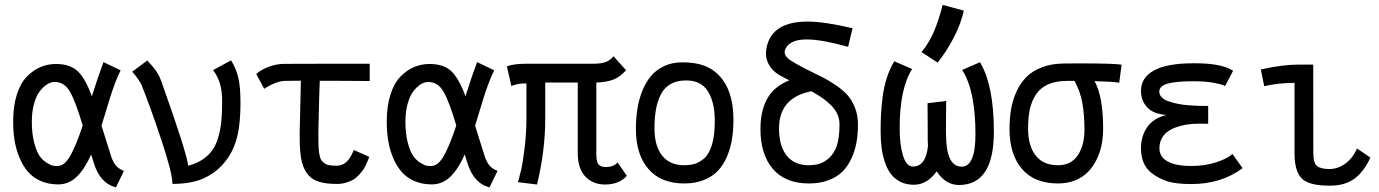

<svg xmlns="http://www.w3.org/2000/svg" viewBox="-20 -763 5733 798"><path d="M112.3 -257.3Q112.3 -206.5 122.3 -169.2Q132.3 -131.8 145 -114.3Q157.7 -96.7 174.3 -86.4Q190.9 -76.2 199 -74.7Q207 -73.2 213.4 -73.2H219.7Q248.5 -73.2 272.7 -116.5Q296.9 -159.7 323.7 -241.2Q293.9 -342.3 270.5 -382.3Q247.1 -422.4 207 -422.4Q191.9 -422.4 176 -412.6Q160.2 -402.8 145.5 -384Q130.9 -365.2 121.6 -332Q112.3 -298.8 112.3 -257.3ZM401.9 -240.7Q436 -130.9 441.9 -113.3Q449.7 -89.8 461.2 -75.7Q472.7 -61.5 495.1 -52.7L461.9 15.6Q395 -1 369.1 -87.9Q362.3 -110.4 358.9 -121.1Q333 -62 299.8 -29.3Q266.6 3.4 221.7 3.4Q180.7 3.4 148.2 -11.2Q115.7 -25.9 95 -50.5Q74.2 -75.2 60.3 -109.1Q46.4 -143.1 40.5 -179.7Q34.7 -216.3 34.7 -257.3Q34.7 -321.8 50 -369.9Q65.4 -418 91.8 -444.8Q118.2 -471.7 148.4 -484.4Q178.7 -497.1 212.4 -497.1Q271 -497.1 302.7 -467.3Q334.5 -437.5 361.8 -362.8Q390.1 -452.6 410.2 -504.9L481.4 -470.7Q470.2 -449.2 458.5 -418Q446.8 -386.7 440.2 -366Q433.6 -345.2 419.9 -300Q406.2 -254.9 401.9 -240.7Z M592.3 -511.7Q618.7 -483.4 630.9 -465.1Q643.1 -446.8 652.3 -419.9Q756.3 -128.4 762.2 -74.2Q797.4 -83.5 822.8 -100.6Q848.1 -117.7 863.5 -140.1Q878.9 -162.6 887.9 -195.1Q897 -227.5 900.1 -261.2Q903.3 -294.9 903.3 -341.3Q903.3 -383.8 894.5 -414.3Q885.7 -444.8 865.7 -471.7L940.4 -512.2Q961.9 -477.5 970.7 -439.2Q979.5 -400.9 979.5 -335.9Q979.5 -232.9 959.2 -171.9Q939 -110.8 894 -67.4Q879.4 -53.2 865.2 -43.5Q851.1 -33.7 827.9 -22.5Q804.7 -11.2 771.5 -5.1Q738.3 1 696.8 1.5Q696.8 -43 650.4 -182.1Q604 -321.3 568.4 -409.7Q565.4 -417.5 552 -436.8Q538.6 -456.1 529.3 -464.8Z M1308.6 -498H1368.2Q1368.2 -498 1436 -498H1507.8H1516.6V-426.3L1368.2 -427.2H1309.1Q1306.6 -370.1 1305.2 -300.3Q1303.7 -230.5 1303.2 -214.8V-195.3Q1303.2 -168.9 1304 -153.1Q1304.7 -137.2 1307.4 -121.8Q1310.1 -106.4 1314.9 -98.6Q1319.8 -90.8 1328.6 -84.5Q1337.4 -78.1 1349.4 -76.2Q1361.3 -74.2 1379.4 -74.2Q1426.3 -74.2 1450.2 -139.6L1514.6 -111.3Q1510.7 -101.1 1509 -96.2Q1507.3 -91.3 1500.7 -77.4Q1494.1 -63.5 1488 -55.2Q1481.9 -46.9 1470.7 -34.7Q1459.5 -22.5 1447.3 -15.6Q1435.1 -8.8 1417.7 -3.7Q1400.4 1.5 1380.4 1.5Q1332 1.5 1302 -8.8Q1272 -19 1254.9 -43.9Q1237.8 -68.8 1231.7 -103.5Q1225.6 -138.2 1225.6 -193.8V-214.8Q1226.6 -238.8 1227.8 -308.6Q1229 -378.4 1230.5 -427.7L1165 -426.8Q1128.4 -426.3 1078.1 -394L1044.9 -455.6Q1064.5 -473.1 1096.9 -485.4Q1129.4 -497.6 1162.6 -497.6Z M1665 -257.3Q1665 -206.5 1675 -169.2Q1685.1 -131.8 1697.8 -114.3Q1710.4 -96.7 1727.1 -86.4Q1743.7 -76.2 1751.7 -74.7Q1759.8 -73.2 1766.1 -73.2H1772.5Q1801.3 -73.2 1825.4 -116.5Q1849.6 -159.7 1876.5 -241.2Q1846.7 -342.3 1823.2 -382.3Q1799.8 -422.4 1759.8 -422.4Q1744.6 -422.4 1728.8 -412.6Q1712.9 -402.8 1698.2 -384Q1683.6 -365.2 1674.3 -332Q1665 -298.8 1665 -257.3ZM1954.6 -240.7Q1988.8 -130.9 1994.6 -113.3Q2002.4 -89.8 2013.9 -75.7Q2025.4 -61.5 2047.9 -52.7L2014.6 15.6Q1947.8 -1 1921.9 -87.9Q1915 -110.4 1911.6 -121.1Q1885.7 -62 1852.5 -29.3Q1819.3 3.4 1774.4 3.4Q1733.4 3.4 1700.9 -11.2Q1668.5 -25.9 1647.7 -50.5Q1627 -75.2 1613 -109.1Q1599.1 -143.1 1593.3 -179.7Q1587.4 -216.3 1587.4 -257.3Q1587.4 -321.8 1602.8 -369.9Q1618.2 -418 1644.5 -444.8Q1670.9 -471.7 1701.2 -484.4Q1731.4 -497.1 1765.1 -497.1Q1823.7 -497.1 1855.5 -467.3Q1887.2 -437.5 1914.6 -362.8Q1942.9 -452.6 1962.9 -504.9L2034.2 -470.7Q2022.9 -449.2 2011.2 -418Q1999.5 -386.7 1992.9 -366Q1986.3 -345.2 1972.7 -300Q1959 -254.9 1954.6 -240.7Z M2441.9 -498Q2479 -498 2498 -505.4Q2517.1 -512.7 2529.8 -529.3L2582 -471.2Q2555.7 -441.4 2527.3 -431.4Q2499 -421.4 2458.5 -419.9V-119.6Q2458.5 -102.1 2461.9 -91.1Q2465.3 -80.1 2472.2 -75.7Q2479 -71.3 2484.6 -70.1Q2490.2 -68.8 2499 -68.8Q2529.8 -68.8 2546.9 -87.9L2585.4 -32.2Q2552.7 3.9 2495.1 3.9Q2444.3 3.9 2412.8 -29.1Q2381.3 -62 2381.3 -127.9V-419.9H2246.1V-270.5Q2246.1 -135.3 2211.9 3.9L2132.8 -5.9Q2142.1 -41 2147 -60.8Q2151.9 -80.6 2159.9 -144Q2168 -207.5 2168 -272.5V-416.5Q2128.9 -416.5 2105.5 -405.3L2086.9 -487.3Q2115.7 -498 2165.5 -498Z M2823.2 -0.5Q2725.6 -1 2674.3 -61.3Q2623 -121.6 2623 -226.6Q2623 -271 2629.2 -310.3Q2635.3 -349.6 2649.7 -385.5Q2664.1 -421.4 2685.8 -447.3Q2707.5 -473.1 2740.7 -488.5Q2773.9 -503.9 2815.4 -503.9Q2885.7 -503.9 2929.4 -479.7Q2973.1 -455.6 2999.5 -405.8Q3028.3 -350.1 3028.3 -265.1Q3028.3 -221.2 3022.2 -183.8Q3016.1 -146.5 3001.5 -112.1Q2986.8 -77.6 2964.1 -53.5Q2941.4 -29.3 2905.8 -14.9Q2870.1 -0.5 2824.2 -0.5ZM2907.2 -105Q2950.7 -146 2950.7 -258.8V-267.6Q2949.7 -340.8 2921.4 -384.8Q2893.1 -428.7 2832 -428.7Q2794.9 -428.7 2768.8 -414.6Q2742.7 -400.4 2728 -373Q2713.4 -345.7 2706.8 -310.8Q2700.2 -275.9 2700.2 -229Q2700.2 -156.7 2731.9 -116.5Q2763.7 -76.2 2824.2 -76.2Q2852.1 -76.7 2870.4 -83Q2888.7 -89.4 2907.2 -105Z M3545.9 -246.1Q3545.9 -206.1 3539.8 -171.6Q3533.7 -137.2 3519 -105Q3504.4 -72.8 3481.7 -50Q3459 -27.3 3423.3 -13.9Q3387.7 -0.5 3341.8 -0.5H3340.8Q3243.2 -1 3191.9 -61.3Q3140.6 -121.6 3140.6 -226.6Q3140.6 -300.8 3168.2 -351.8Q3195.8 -402.8 3260.3 -429.2Q3219.7 -449.2 3205.6 -460Q3163.6 -493.7 3163.6 -542Q3163.6 -554.7 3167.5 -571.8Q3192.9 -673.3 3335.9 -673.3Q3407.2 -673.3 3523.4 -645.5L3504.9 -568.4Q3394.5 -599.1 3333 -599.1Q3263.2 -599.1 3244.6 -560.1Q3241.2 -552.7 3241.2 -545.4Q3241.2 -529.3 3264.6 -512.7Q3289.1 -497.1 3325.9 -478Q3362.8 -459 3390.6 -445.8Q3418.5 -432.6 3449.2 -412.1Q3480 -391.6 3499.8 -370.6Q3519.5 -349.6 3532.7 -317.4Q3545.9 -285.2 3545.9 -246.1ZM3352.5 -383.8Q3217.8 -357.4 3217.8 -229Q3217.8 -156.7 3249.5 -116.5Q3281.2 -76.2 3341.8 -76.2Q3369.6 -76.7 3387.9 -83Q3406.2 -89.4 3424.8 -105Q3449.2 -127.9 3459.2 -160.9Q3469.2 -193.8 3469.2 -247.1Q3469.2 -269 3460 -289.1Q3450.7 -309.1 3433.6 -325.9Q3416.5 -342.8 3397.2 -356.2Q3377.9 -369.6 3352.5 -383.8Z M3810.1 -546.4Q3842.3 -585.9 3862.1 -632.8Q3881.8 -679.7 3897.9 -742.7L3985.8 -718.8Q3974.1 -664.6 3943.8 -606.2Q3913.6 -547.9 3877 -502.9ZM3835 -334 3912.6 -343.3Q3912.1 -319.3 3911.9 -272.5Q3911.6 -225.6 3911.6 -210.4Q3912.1 -206.5 3912.1 -197.8Q3913.6 -70.3 3977.1 -70.3Q4034.2 -70.3 4034.2 -205.1Q4034.2 -386.7 3979 -472.2L4053.2 -504.4Q4110.8 -407.7 4110.8 -215.3Q4110.8 5.9 3965.3 5.9Q3910.6 5.9 3873 -50.8Q3833.5 4.9 3777.8 4.9Q3746.1 4.9 3721.4 -7.8Q3696.8 -20.5 3681.6 -41.3Q3666.5 -62 3657 -91.6Q3647.5 -121.1 3643.8 -151.4Q3640.1 -181.6 3640.1 -216.8Q3640.1 -256.3 3641.6 -286.1Q3643.1 -315.9 3648.2 -357.9Q3653.3 -399.9 3665.5 -438.2Q3677.7 -476.6 3696.8 -508.3L3771 -476.1Q3719.2 -395 3719.2 -228.5Q3719.2 -161.1 3733.2 -116Q3747.1 -70.8 3774.4 -70.8Q3828.1 -70.8 3836.9 -156.7Q3835.9 -172.4 3835.9 -179.7Q3835.9 -196.8 3835.7 -251.5Q3835.4 -306.2 3835 -334Z M4445.8 -426.8Q4445.8 -426.8 4435.1 -426.8Q4435.1 -426.8 4415 -426.8Q4369.1 -426.8 4337.2 -412.8Q4305.2 -398.9 4286.9 -372.1Q4268.6 -345.2 4260.7 -310.5Q4252.9 -275.9 4252.9 -229Q4252.9 -156.7 4284.7 -116.5Q4316.4 -76.2 4377 -76.2Q4432.1 -76.2 4459.7 -117.9Q4487.3 -159.7 4487.3 -223.1Q4487.3 -282.7 4479 -332.3Q4470.7 -381.8 4445.8 -426.8ZM4529.3 -425.8Q4564.9 -360.8 4564.9 -229.5Q4564.9 -193.8 4558.6 -161.4Q4552.2 -128.9 4537.6 -99.4Q4522.9 -69.8 4501.7 -48.1Q4480.5 -26.4 4448.5 -13.4Q4416.5 -0.5 4377 -0.5H4376Q4278.3 -1 4227.1 -61.3Q4175.8 -121.6 4175.8 -226.6Q4175.8 -271.5 4182.4 -309.8Q4189 -348.1 4205.3 -383.5Q4221.7 -418.9 4246.8 -443.8Q4272 -468.8 4311.3 -483.6Q4350.6 -498.5 4400.9 -499Q4401.9 -499 4427 -499.3Q4452.1 -499.5 4473.1 -499.5Q4611.3 -499.5 4641.6 -494.1L4631.8 -419.4Q4602.5 -423.8 4529.3 -425.8Z M5144.5 -64Q5056.2 2 4931.2 2Q4868.7 2 4832.5 -9.3Q4796.4 -20.5 4766.1 -43.9Q4722.2 -78.6 4722.2 -147Q4722.2 -197.8 4748.5 -235.1Q4774.9 -272.5 4828.1 -285.2Q4773.4 -289.1 4747.8 -317.1Q4722.2 -345.2 4722.2 -385.3Q4722.2 -440.4 4776.1 -470.2Q4830.1 -500 4940.9 -500H4947.8Q5058.1 -500 5105 -468.8L5071.8 -405.3Q5060.5 -412.1 5025.1 -418.7Q4989.7 -425.3 4941.9 -425.3Q4866.7 -425.3 4832.5 -415.3Q4798.3 -405.3 4798.3 -382.3Q4798.3 -369.1 4808.3 -358.6Q4818.4 -348.1 4836.4 -342Q4854.5 -335.9 4873.8 -331.8Q4893.1 -327.6 4917 -325.7Q4940.9 -323.7 4957 -323.2Q4973.1 -322.8 4990.2 -322.8H4992.7H5001.5V-248.5Q4995.1 -248.5 4982.4 -248.8Q4969.7 -249 4963.4 -249Q4907.7 -249 4866.2 -233.4Q4798.8 -208.5 4798.8 -146Q4798.8 -111.3 4832.5 -92.3Q4866.2 -73.2 4931.6 -73.2Q4988.3 -73.2 5034.7 -88.4Q5081.1 -103.5 5102.5 -123Z M5379.4 -494.6H5438Q5438 -494.6 5438.5 -126.5Q5438.5 -85.9 5453.6 -73.2Q5468.8 -60.5 5505.4 -60.5Q5540.5 -60.5 5571.3 -82.8Q5602.1 -105 5620.1 -146L5675.8 -107.9Q5648.4 -49.3 5609.4 -20.3Q5570.3 8.8 5505.9 8.8Q5439.9 8.8 5405.8 -9.8Q5360.4 -34.7 5360.4 -124.5V-418.5Q5293.5 -418.5 5234.4 -404.8L5220.2 -474.1Q5308.6 -494.6 5379.4 -494.6Z"/></svg>

Font: FantasqueSansM Nerd Font
Style: Regular
Weight: 400
Monospace: yes
Designer: Jany Belluz
Version: Version 1.8.0 ; ttfautohint (v1.8.2);Nerd Fonts 3.4.0